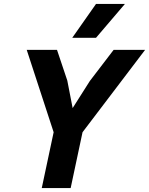

<svg xmlns="http://www.w3.org/2000/svg" viewBox="-20 -950 753 970"><path d="M251 -282 115 -698H268L320 -543L347 -404L434 -541L554 -698H713L397 -282L337 0H191ZM465 -930H611L465 -759H345Z"/></svg>

Font: Azeret Mono SemiBold
Style: Italic
Weight: 600
Italic angle: -12°
Designer: Martin Vácha
Foundry: Displaay
Version: Version 1.000; Glyphs 3.0.3, build 3074